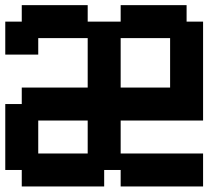

<svg xmlns="http://www.w3.org/2000/svg" viewBox="-20 -832 790 728"><path d="M312.5 -250V-375H125V-250ZM625 -500V-687.5H437.5V-500ZM62.5 -125V-187.5H0V-437.5H62.5V-500H312.5V-687.5H125V-625H0V-750H62.5V-812.5H312.5V-750H437.5V-812.5H687.5V-750H750V-375H437.5V-250H750V-125H437.5V-187.5H375V-125Z"/></svg>

Font: Better VCR
Style: Regular
Weight: 400
Designer: artdzyk
Foundry: https://fontstruct.com
Version: Version 1.0